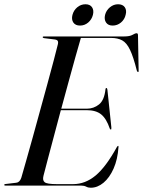

<svg xmlns="http://www.w3.org/2000/svg" viewBox="-29 -871 671 901"><path d="M352.5 0H-3.5Q-9 0 -9 -3Q-9 -7.5 -2.5 -7.5L47.5 -13.5Q63.5 -15 71 -37Q79.5 -67 93.8 -116.8Q108 -166.5 124.8 -227.2Q141.5 -288 159.2 -352.5Q177 -417 193.5 -477.5Q210 -538 223 -587Q236 -636 243 -665Q247 -683 230 -685.5L178 -692Q171.5 -693 171.5 -696.5Q171.5 -700 176.5 -700H554Q580 -700 592.8 -707.5Q605.5 -715 612 -715Q618.5 -715 618.5 -706L621.5 -542.5Q622.5 -533 619 -533Q615.5 -533 613 -540Q597 -604 581.2 -637Q565.5 -670 544.5 -681.5Q523.5 -693 492.5 -693H350.5Q340 -657.5 325.2 -604.5Q310.5 -551.5 293.2 -488.5Q276 -425.5 258.5 -361H379Q410.5 -361 435.5 -380.8Q460.5 -400.5 466 -452Q466.5 -458 470 -458Q474 -458 475 -450L493.5 -274Q494 -264 492 -263.5Q488.5 -262 486 -268Q470.5 -314 446 -334Q421.5 -354 377.5 -354H256.5Q239.5 -290 223.5 -230Q207.5 -170 194.8 -122Q182 -74 175 -46Q169.5 -24.5 180.8 -15.8Q192 -7 236.5 -7H314.5Q371 -7 419.5 -47.2Q468 -87.5 519.5 -181Q523 -186.5 525 -186.5Q528 -186.5 527 -180Q523 -122.5 504 -79.8Q485 -37 456.8 -13.5Q428.5 10 397 10Q385 10 375.5 5Q366 0 352.5 0ZM346.5 -751Q325 -751 315.2 -765.2Q305.5 -779.5 311 -801Q316.5 -822.5 333.5 -836.8Q350.5 -851 372 -851Q393.5 -851 403 -836.8Q412.5 -822.5 407 -801Q401.5 -779.5 384.8 -765.2Q368 -751 346.5 -751ZM499.5 -751Q478.5 -751 468.8 -765.2Q459 -779.5 464 -801Q469.5 -822.5 486.8 -836.8Q504 -851 525 -851Q547 -851 556.8 -836.8Q566.5 -822.5 560.5 -801Q555.5 -779.5 538.5 -765.2Q521.5 -751 499.5 -751Z"/></svg>

Font: Fraunces 144pt S000
Style: Italic
Weight: 400
Italic angle: -16°
Version: Version 1.000; ttfautohint (v1.8.3)